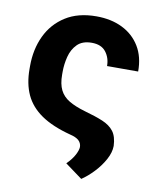

<svg xmlns="http://www.w3.org/2000/svg" viewBox="-81 -596 695 841"><g transform="rotate(10 266.5 -175.5)"><path d="M280.1 -532.2Q346.1 -532.2 395.9 -507.7Q445.7 -483.2 473.8 -437.1Q501.9 -390.9 501.6 -325.8H363.3Q363.4 -361.9 343.1 -388.3Q322.8 -414.6 280.1 -414.6Q238.5 -414.6 215.8 -391.7Q193.2 -368.8 184.6 -334.9Q176 -300.9 176 -267.6V-254.5Q176 -213.1 189.2 -186.5Q202.4 -160 230.3 -143.4Q258.2 -126.8 302 -114.1Q351.1 -100.5 383.8 -86.8Q416.6 -73 433.8 -50.3Q451 -27.5 452.7 13.9Q452.5 42.8 435.1 74.8Q417.6 106.8 391.1 134.8Q364.6 162.8 337.7 180.7L261.5 124.8Q285.2 101.1 296.3 79.8Q307.5 58.5 308 44.3Q307.5 26.4 295 15.1Q282.5 3.9 256.1 -2.3Q174.9 -23.7 125.4 -57.7Q76 -91.7 53.5 -140.3Q31.1 -189 31.1 -254.5V-267.6Q31.1 -341.8 59.4 -401.8Q87.8 -461.8 143.4 -497Q198.9 -532.2 280.1 -532.2Z"/></g></svg>

Font: Inter Display V
Style: Regular
Weight: 400
Designer: Rasmus Andersson
Foundry: rsms
Version: Version 3.015;git-src